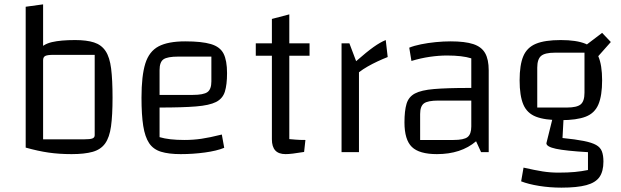

<svg xmlns="http://www.w3.org/2000/svg" viewBox="-20 -699 2855 882"><path d="M325 -515Q378 -515 412 -504Q446 -493 465 -464.5Q484 -436 490.5 -384Q497 -332 497 -250Q497 -169 490 -118.5Q483 -68 463 -40Q443 -12 405.5 -1.5Q368 9 309 9Q248 9 211 0Q174 -9 155 -35.5Q136 -62 129.5 -113.5Q123 -165 123 -250Q123 -337 130 -389.5Q137 -442 157.5 -469Q178 -496 218.5 -505.5Q259 -515 325 -515ZM415 -447H225Q198 -447 188 -442Q178 -437 178 -422V-59H367Q394 -59 404.5 -63Q415 -67 415 -78ZM98 -668 178 -679V-93V-43L309 9Q252 9 203.5 2Q155 -5 98 -21Z M810 9Q755 9 719.5 -2Q684 -13 665 -41.5Q646 -70 638 -120.5Q630 -171 630 -250Q630 -351 647.5 -407Q665 -463 708.5 -486Q752 -509 831 -509Q907 -509 949 -496.5Q991 -484 1007 -452.5Q1023 -421 1023 -363Q1023 -310 1013 -278Q1003 -246 972.5 -230.5Q942 -215 880 -210Q818 -205 713 -205H683V-263H865Q915 -263 933 -276Q951 -289 951 -325V-439H799Q749 -439 731 -426.5Q713 -414 713 -377V-69Q756 -56 827 -56Q867 -56 905 -61.5Q943 -67 999 -81L1010 -20Q976 -6 921.5 1.5Q867 9 810 9Z M1292 9Q1260 9 1244.5 -8Q1229 -25 1229 -59V-612L1309 -633V-60Q1322 -59 1338.5 -57.5Q1355 -56 1383 -56L1377 -1Q1347 4 1326 6.5Q1305 9 1292 9ZM1155 -443V-500H1402V-443Z M1585 -500 1616 -418Q1665 -461 1696 -483Q1727 -505 1752 -515L1761 -437Q1738 -428 1714.5 -417Q1691 -406 1669 -393.5Q1647 -381 1629 -367V0H1549V-500Z M1987 9Q1906 9 1872 -24Q1838 -57 1838 -137Q1838 -190 1847.5 -222Q1857 -254 1886 -269.5Q1915 -285 1974 -290Q2033 -295 2133 -295H2175V-237H1994Q1945 -237 1927.5 -224Q1910 -211 1910 -175V-56H2063Q2111 -56 2128 -69.5Q2145 -83 2145 -118V-431Q2103 -444 2034 -444Q1996 -444 1954.5 -438Q1913 -432 1870 -419L1860 -480Q1882 -489 1914 -495.5Q1946 -502 1981.5 -505.5Q2017 -509 2050 -509Q2116 -509 2154 -496.5Q2192 -484 2208.5 -455Q2225 -426 2225 -376V0H2190L2167 -50Q2098 9 1987 9Z M2556 -147Q2483 -147 2442 -163Q2401 -179 2384 -219Q2367 -259 2367 -330Q2367 -401 2384 -441Q2401 -481 2442 -498Q2483 -515 2556 -515Q2628 -515 2669.5 -498Q2711 -481 2728.5 -440.5Q2746 -400 2746 -330Q2746 -260 2729 -219.5Q2712 -179 2670.5 -163Q2629 -147 2556 -147ZM2448 -205H2584Q2630 -205 2647.5 -219.5Q2665 -234 2665 -273V-457H2529Q2483 -457 2465.5 -442Q2448 -427 2448 -388ZM2752 43Q2752 88 2734 114Q2716 140 2673.5 151.5Q2631 163 2559 163Q2506 163 2456.5 155Q2407 147 2374 134L2385 71Q2438 83 2473 88.5Q2508 94 2545 94Q2589 94 2620.5 91Q2652 88 2681 82V0Q2578 -6 2534 -15.5Q2490 -25 2490 -41L2519 -158H2569L2564 -65Q2624 -59 2661.5 -51.5Q2699 -44 2718.5 -33Q2738 -22 2745 -3.5Q2752 15 2752 43ZM2715 -426 2663 -485 2746 -548 2786 -506Z"/></svg>

Font: Changa Light
Style: Regular
Weight: 300
Designer: Eduardo Rodriguez Tunni
Foundry: Eduardo Rodriguez Tunni
Version: Version 3.002; ttfautohint (v1.8.2)